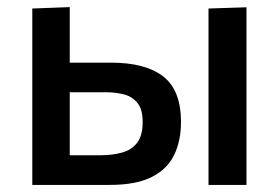

<svg xmlns="http://www.w3.org/2000/svg" viewBox="-20 -521 785 541"><path d="M71 0V-497L176.5 -501V-344.5H292.5Q390 -344.5 440 -305.5Q490 -266.5 490 -177.5Q490 -125 471 -85Q452 -45 408 -22.5Q364 0 290 0ZM176.5 -83.5H262Q295.5 -83.5 322.8 -90.8Q350 -98 366 -118.2Q382 -138.5 382 -177Q382 -214 366.5 -232Q351 -250 327.5 -255.5Q304 -261 280.5 -261H176.5ZM567.5 0V-497L674.5 -500.5V0Z"/></svg>

Font: Commissioner Medium
Style: Regular
Weight: 500
Designer: Kostas Bartsokas
Foundry: Kostas Bartsokas
Version: Version 1.000; ttfautohint (v1.8.3)